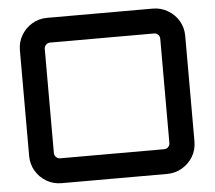

<svg xmlns="http://www.w3.org/2000/svg" viewBox="-51 -776 931 833"><g transform="rotate(-5 414.0 -360.0)"><path d="M184 0Q148 0 118.5 -17.5Q89 -35 71.5 -64.5Q54 -94 54 -130V-590Q54 -626 71.5 -655.5Q89 -685 118.5 -702.5Q148 -720 184 -720H644Q679 -720 709 -702.5Q739 -685 756.5 -655.5Q774 -626 774 -590V-130Q774 -94 756.5 -64.5Q739 -35 709 -17.5Q679 0 644 0ZM187 -108H640Q651 -108 658 -115.5Q665 -123 665 -133V-587Q665 -597 658 -604.5Q651 -612 640 -612H187Q177 -612 169.5 -604.5Q162 -597 162 -587V-133Q162 -123 169.5 -115.5Q177 -108 187 -108Z"/></g></svg>

Font: Orbitron Medium
Style: Regular
Weight: 500
Designer: Matt McInerney
Foundry: The League of Moveable Type
Version: Version 2.001